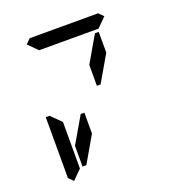

<svg xmlns="http://www.w3.org/2000/svg" viewBox="-164 -1136 1145 1228"><g transform="rotate(-20 408.0 -522.5)"><path d="M144 -969 175 -1000H641L672 -969L610 -907H590H454H362H226H206ZM130 -45 99 -76V-490H126L130 -485L192 -424V-218V-113V-107ZM578 -887H604V-746L500 -567H475V-709ZM341 -291 238 -113H212V-254L316 -433H341Z"/></g></svg>

Font: DSEG14 Classic
Style: Regular
Weight: 400
Designer: Keshikan(Twitter:@keshinomi_88pro)
Version: Version 0.46